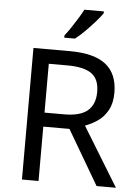

<svg xmlns="http://www.w3.org/2000/svg" viewBox="-62 -991 745 1038"><g transform="rotate(5 311.0 -472.0)"><path d="M294 -714Q427 -714 490.5 -663.5Q554 -613 554 -511Q554 -454 533 -416Q512 -378 479.5 -355.5Q447 -333 411 -320L607 0H502L329 -295H187V0H97V-714ZM289 -636H187V-371H294Q381 -371 421 -405.5Q461 -440 461 -507Q461 -577 419 -606.5Q377 -636 289 -636ZM459 -934Q447 -916 422 -887.5Q397 -859 368.5 -830.5Q340 -802 316 -784H258V-796Q273 -815 290.5 -841Q308 -867 325 -894.5Q342 -922 353 -944H459Z"/></g></svg>

Font: Noto Sans Ugaritic
Style: Regular
Weight: 400
Designer: Monotype Design Team
Foundry: Monotype Imaging Inc.
Version: Version 2.001; ttfautohint (v1.8.4.7-5d5b)